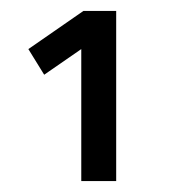

<svg xmlns="http://www.w3.org/2000/svg" viewBox="-20 -810 320 352"><path d="M193 -790V-478H129V-720L61 -673L32 -720L133 -790Z"/></svg>

Font: Titillium Web
Style: Regular
Weight: 400
Version: Version 1.002;PS 57.000;hotconv 1.0.70;makeotf.lib2.5.55311